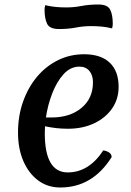

<svg xmlns="http://www.w3.org/2000/svg" viewBox="-20 -818 584 853"><path d="M248 15Q192 15 150 -16Q108 -47 84 -102Q60 -157 60 -229Q60 -303 82.5 -366.5Q105 -430 144.5 -477Q184 -524 237.5 -550.5Q291 -577 354 -577Q428 -577 467.5 -539.5Q507 -502 507 -432Q507 -378 478 -336Q449 -294 398 -270Q347 -246 282 -246Q254 -246 228.5 -249Q203 -252 180 -257Q179 -241 179 -226Q179 -52 281 -52Q375 -52 439 -150Q476 -143 476 -120Q391 15 248 15ZM333 -522Q293 -522 262.5 -488.5Q232 -455 212 -403Q192 -351 184 -296H208Q291 -296 342 -338.5Q393 -381 393 -452Q393 -484 377 -503Q361 -522 333 -522ZM242 -689Q201 -689 189.5 -712Q178 -735 178 -775Q178 -784 181 -795Q206 -789 228.5 -787Q251 -785 274 -785Q309 -785 342 -791.5Q375 -798 417 -798Q458 -798 469.5 -775Q481 -752 481 -712Q481 -703 478 -692Q453 -698 430.5 -700Q408 -702 385 -702Q350 -702 317 -695.5Q284 -689 242 -689Z"/></svg>

Font: Merienda Medium
Style: Regular
Weight: 500
Designer: Eduardo Rodriguez Tunni
Foundry: Eduardo Rodriguez Tunni
Version: Version 2.001; ttfautohint (v1.8.4.7-5d5b)